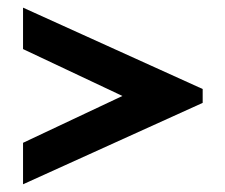

<svg xmlns="http://www.w3.org/2000/svg" viewBox="-20 -557 587 500"><path d="M507.8 -325.2V-289.1L40 -77.1V-185.1L298.8 -307.1L40 -429.2V-537.1Z"/></svg>

Font: Aurulent Sans
Style: BoldItalic
Weight: 700
Italic angle: -11°
Version: Version 2007.05.04